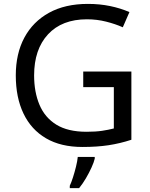

<svg xmlns="http://www.w3.org/2000/svg" viewBox="-20 -744 768 985"><path d="M407 -377H654V-27Q596 -8 537 1Q478 10 403 10Q292 10 216 -34.5Q140 -79 100.5 -161.5Q61 -244 61 -357Q61 -469 105 -551Q149 -633 231.5 -678.5Q314 -724 431 -724Q491 -724 544.5 -713Q598 -702 644 -682L610 -604Q572 -621 524.5 -633Q477 -645 426 -645Q298 -645 226.5 -568Q155 -491 155 -357Q155 -272 182.5 -206.5Q210 -141 269 -104.5Q328 -68 424 -68Q471 -68 504 -73Q537 -78 564 -85V-297H407ZM466 70Q462 88 449.5 115.5Q437 143 420.5 171Q404 199 386 221H338V209Q346 192 354.5 165.5Q363 139 370 110.5Q377 82 379 61H466Z"/></svg>

Font: Noto Sans Nabataean
Style: Regular
Weight: 400
Designer: Monotype Design Team
Foundry: Monotype Imaging Inc.
Version: Version 2.001; ttfautohint (v1.8.4.7-5d5b)